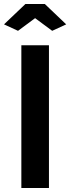

<svg xmlns="http://www.w3.org/2000/svg" viewBox="-32 -935 349 955"><path d="M74.2 0V-710H211.5V0ZM-12 -813.8 94.4 -915.1H190.9L297.3 -813.8L227.6 -781.7L142.6 -844.7L57.6 -781.7Z"/></svg>

Font: Raleway Thin
Style: Regular
Weight: 100
Designer: Matt McInerney, Pablo Impallari, Rodrigo Fuenzalida
Foundry: Matt McInerney, Pablo Impallari, Rodrigo Fuenzalida
Version: Version 4.026